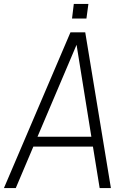

<svg xmlns="http://www.w3.org/2000/svg" viewBox="-38 -953 669 973"><path d="M400 -859H327L336 -933H410ZM524 0H467L433 -210H131L42 0H-18L319 -789H394ZM425 -260 350 -726 152 -260Z"/></svg>

Font: Tanohe Sans Light
Style: Italic
Weight: 300
Designer: Village Type and Design LLC & Cristiano Sobral
Foundry: Cooper Hewitt Smithsonian Design Museum
Version: Version 1.00;September 29, 2021;FontCreator 13.0.0.2655 64-b